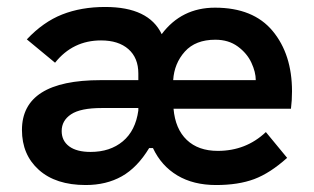

<svg xmlns="http://www.w3.org/2000/svg" viewBox="-20 -522 901 551"><path d="M43 -149Q43 -292 269 -292H377V-311Q377 -356 348.5 -381Q320 -406 270 -406Q189 -406 138 -342L57 -409Q104 -459 158.5 -480.5Q213 -502 282 -502Q407 -502 444 -424Q501 -500 597 -500Q707 -500 762.5 -433Q818 -366 818 -260Q818 -234 815 -210H478Q483 -152 516 -120.5Q549 -89 605 -89Q686 -89 743 -143L804 -69Q755 -25 709.5 -8Q664 9 600 9Q535 9 489 -18.5Q443 -46 419 -97H408Q374 -41 329.5 -16Q285 9 226 9Q140 9 91.5 -34.5Q43 -78 43 -149ZM377 -205V-212H272Q211 -212 184 -194Q157 -176 157 -146Q157 -118 178.5 -102Q200 -86 240 -86Q296 -86 332.5 -116.5Q369 -147 377 -205ZM598 -408Q541 -408 510.5 -374Q480 -340 477 -292H714Q714 -315 701.5 -342Q689 -369 662.5 -388.5Q636 -408 598 -408Z"/></svg>

Font: Hanken Grotesk SemiBold
Style: Regular
Weight: 600
Designer: Alfredo Marco Pradil
Foundry: Hanken Design Co.
Version: Version 3.014